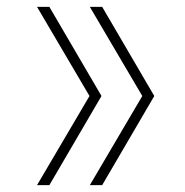

<svg xmlns="http://www.w3.org/2000/svg" viewBox="-20 -540 540 560"><path d="M278 0H242L395 -260L242 -520H278L430 -260ZM124 0H88L241 -260L88 -520H124L276 -260Z"/></svg>

Font: M PLUS Code Latin ExtraLight
Style: Regular
Weight: 250
Designer: Coji Morishita
Foundry: UNDERFOREST DESIGN
Version: Version 1.002; ttfautohint (v1.8.3)